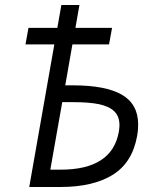

<svg xmlns="http://www.w3.org/2000/svg" viewBox="-20 -745 640 765"><path d="M196.5 -568H81.5L93.5 -634H208.5L224.5 -725H296.5L280.5 -634H426.5L414.5 -568H268.5L240 -405H269.5Q401 -405 465.8 -367.5Q530.5 -330 530.5 -248.5Q530.5 -225.5 526.5 -204Q507.5 -97 429.2 -48.5Q351 0 222 0H96.5ZM453.5 -220Q456 -236 456 -246.5Q456 -281.5 435.2 -301.5Q414.5 -321.5 374.8 -329.8Q335 -338 272.5 -338H228L180.5 -69H222Q426.5 -69 453.5 -220Z"/></svg>

Font: JuliaMono SemiBold
Style: Italic
Weight: 600
Italic angle: -9°
Monospace: yes
Designer: cormullion
Foundry: corm
Version: Version 0.056; ttfautohint (v1.8.4)